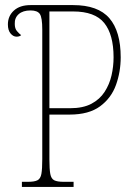

<svg xmlns="http://www.w3.org/2000/svg" viewBox="-20 -734 537 754"><path d="M66 0V-20H90Q115 -20 127 -26Q139 -32 142.5 -51Q146 -70 146 -109V-618Q146 -665 136.5 -679Q127 -693 100 -693Q70 -693 53.5 -678.5Q37 -664 38 -640Q38 -622 46.5 -612Q55 -602 63 -596Q57 -590 45 -590Q32 -590 21.5 -602.5Q11 -615 11 -638Q11 -671 34.5 -692.5Q58 -714 100 -714H267Q365 -714 409.5 -662.5Q454 -611 454 -509Q454 -452 435.5 -400.5Q417 -349 373 -316.5Q329 -284 253 -284H174V-108Q174 -70 177.5 -51Q181 -32 193 -26Q205 -20 230 -20H269V0ZM255 -309Q306 -309 339 -326.5Q372 -344 391 -373.5Q410 -403 418 -438Q426 -473 426 -509Q426 -598 389.5 -643.5Q353 -689 267 -689H174V-309Z"/></svg>

Font: Noto Serif Condensed Thin
Style: Regular
Weight: 100
Width: 3
Designer: Monotype Design Team
Foundry: Monotype Imaging Inc.
Version: Version 2.013; ttfautohint (v1.8.4.7-5d5b)